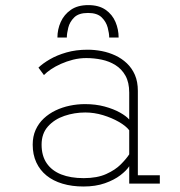

<svg xmlns="http://www.w3.org/2000/svg" viewBox="-20 -702 690 734"><path d="M299 11Q255 11 219 0.2Q183 -10.5 157.8 -31Q132.5 -51.5 118.8 -81.2Q105 -111 105 -149Q105 -180.5 116.2 -205.5Q127.5 -230.5 147.2 -249Q167 -267.5 192.5 -279.8Q218 -292 246.8 -298Q275.5 -304 305 -304Q345.5 -304 379.8 -294.8Q414 -285.5 438.5 -271.8Q463 -258 474 -245V-348Q474 -387 459.5 -412.8Q445 -438.5 421.2 -453.2Q397.5 -468 368.5 -474Q339.5 -480 310 -480Q284 -480 259.2 -473.8Q234.5 -467.5 212.8 -457.8Q191 -448 174.5 -436.8Q158 -425.5 148 -415L127 -443.5Q143.5 -459.5 170.5 -475.2Q197.5 -491 234 -501.5Q270.5 -512 315 -512Q341.5 -512 368.8 -506.8Q396 -501.5 420.8 -490Q445.5 -478.5 465 -460Q484.5 -441.5 495.8 -415.5Q507 -389.5 507 -354.5V-32H591V0H474V-66.5Q463.5 -50 440 -32Q416.5 -14 381 -1.5Q345.5 11 299 11ZM300 -21Q351.5 -21 386.2 -36.8Q421 -52.5 442.2 -74Q463.5 -95.5 474 -112V-204Q461.5 -220.5 434.5 -236Q407.5 -251.5 373.8 -261.8Q340 -272 306 -272Q264.5 -272 226.2 -259Q188 -246 163.5 -218.8Q139 -191.5 139 -149Q139 -106.5 158.5 -78Q178 -49.5 214 -35.2Q250 -21 300 -21ZM317.5 -682.5Q358 -682.5 383.8 -664.5Q409.5 -646.5 421.5 -618Q433.5 -589.5 433.5 -558.5H397.5Q397.5 -574 391.8 -596.2Q386 -618.5 368.8 -635.5Q351.5 -652.5 316.5 -652.5Q281 -652.5 263.8 -635.5Q246.5 -618.5 241 -596.2Q235.5 -574 235.5 -558.5H199.5Q199.5 -589.5 212.2 -618Q225 -646.5 251 -664.5Q277 -682.5 317.5 -682.5Z"/></svg>

Font: Trispace Thin
Style: Regular
Weight: 100
Designer: Tyler Finck
Foundry: Etcetera Type Company
Version: Version 1.210